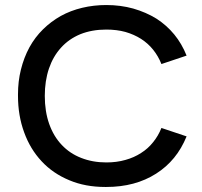

<svg xmlns="http://www.w3.org/2000/svg" viewBox="-20 -730 803 763"><path d="M402.5 13H398Q319 13 256 -13.5Q190.5 -40.5 145.5 -89Q100 -137.5 76 -204Q51.5 -270.5 51.5 -349V-355Q51.5 -407 63 -453Q75 -501.5 97 -542Q119 -582 151 -613.5Q182.5 -644.5 221.5 -666.5Q260.5 -688 306.5 -699Q352.5 -710 402.5 -710Q459 -710 509.5 -696Q560 -681.5 601.5 -656Q642 -630 672.5 -593Q702.5 -556.5 721.5 -509L621.5 -475.5Q609 -507 588.5 -532.5Q568.5 -557.5 540.5 -575.5Q513 -593 478.5 -603Q444 -612.5 402.5 -612.5Q345 -612.5 299 -594Q253.5 -575 222.5 -540.5Q191 -506 174.5 -457.5Q158 -408.5 158 -349Q158 -287 175.5 -237.5Q193 -188 225.5 -154Q257.5 -120 302.5 -102.5Q348 -84.5 402.5 -84.5Q444 -84.5 478.5 -94.5Q513 -104 540.5 -122Q568.5 -139.5 588.5 -165Q609 -190 621.5 -221.5L721.5 -188Q682.5 -92 600.5 -40Q517.5 13 402.5 13Z"/></svg>

Font: Acari Sans Neue SemiBold
Style: Regular
Weight: 600
Designer: Alfredo Marco Pradil (font), Cristiano Sobral (main changes)
Foundry: Hanken Design Co. (font), Cristiano Sobral (main changes)
Version: Version 2.459;March 19, 2022;FontCreator 14.0.0.2808 64-bit;